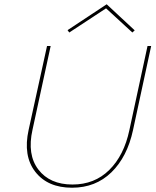

<svg xmlns="http://www.w3.org/2000/svg" viewBox="-20 -873 731 898"><path d="M476 -834 304 -721 296 -732 479 -853 610 -731 599 -721ZM670 -658H687L602 -264Q575 -139 501 -67Q427 5 317 5Q203 5 145 -69.5Q87 -144 114 -266L200 -658H217L132 -266Q106 -150 159.5 -80Q213 -10 319 -10Q422 -10 491 -78Q560 -146 585 -264Z"/></svg>

Font: EauTest Thin
Style: Italic
Weight: 250
Italic angle: -12°
Designer: Christian Thalmann (Catharsis Fonts)
Version: Version 0.001;PS 000.001;hotconv 1.0.88;makeotf.lib2.5.64775